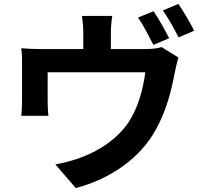

<svg xmlns="http://www.w3.org/2000/svg" viewBox="-20 -885 1040 975"><path d="M886 -865 807 -832C834 -795 866 -736 887 -695L966 -729C949 -764 912 -827 886 -865ZM760 -828 681 -796C708 -757 738 -698 759 -657L839 -691C820 -728 785 -792 760 -828ZM550 -804H396C402 -761 403 -741 403 -712V-636H190C152 -636 122 -637 88 -640C92 -617 92 -577 92 -554V-381C92 -354 91 -322 88 -297H226C223 -317 222 -349 222 -371V-518H718C706 -428 680 -334 630 -260C546 -140 402 -75 261 -50L365 70C543 23 694 -83 773 -230C823 -321 849 -418 867 -514C871 -533 879 -571 886 -593L800 -646C782 -640 758 -636 717 -636H543V-712C543 -741 544 -761 550 -804Z"/></svg>

Font: DAIFUKU Sans JP
Style: Bold
Weight: 700
Designer: Original font ‘Source Han Sans JP’ : Ryoko NISHIZUKA  (kana, bopomofo & ideographs); Paul D. Hunt (Latin, Greek & Cyrill
Foundry: Daifuku
Version: Version 1.001